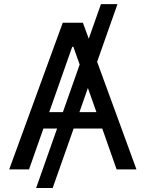

<svg xmlns="http://www.w3.org/2000/svg" viewBox="-20 -840 722 952"><path d="M562.5 -819.6H480.5L420.1 -648.1L391 -727.3H291.2L25.6 0H123.9L195.3 -202.8H263.1L159.1 92.3H241.1L345.2 -202.8H486.9L558.2 0H656.6L461.6 -533.7ZM224.1 -284.1 338.1 -608H343.8L375 -519.9L291.9 -284.1ZM373.9 -284.1 415.8 -403.8 458.1 -284.1Z"/></svg>

Font: Margiela Sans Text
Style: Regular
Weight: 400
Designer: Stefan Endress, Andreas Faust
Version: Version 1.100;FEAKit 1.0